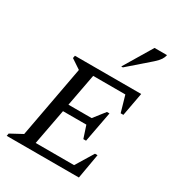

<svg xmlns="http://www.w3.org/2000/svg" viewBox="-193 -925 947 1039"><g transform="rotate(30 281.0 -406.0)"><path d="M10 0 13 -16 87 -56 170 -504 110 -544 113 -560H527L500 -414H483L454 -515H253L215 -313H360L415 -383H431L395 -192H378L353 -268H207L165 -45H405L472 -155H488L461 0ZM359 -635 465 -812H543Q540 -797 531 -783Q522 -769 500 -749L369 -635Z"/></g></svg>

Font: Spectral SC
Style: Italic
Weight: 400
Italic angle: -10°
Designer: Jean-Baptiste Levee
Foundry: Production Type
Version: Version 2.001